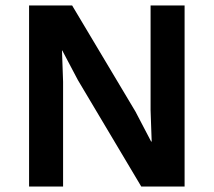

<svg xmlns="http://www.w3.org/2000/svg" viewBox="-20 -680 779 700"><path d="M653 -660V0H495L264 -388L207 -496H206L210 -382V0H86V-660H243L474 -273L531 -164H533L529 -278V-660Z"/></svg>

Font: Work Sans SemiBold
Style: Regular
Weight: 600
Designer: Wei Huang
Foundry: Wei Huang
Version: Version 2.010; ttfautohint (v1.8.3)